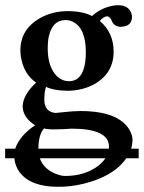

<svg xmlns="http://www.w3.org/2000/svg" viewBox="-21 -487 558 745"><path d="M312 -284.2Q312 -378.4 261.2 -402.8Q248 -409.2 232.9 -409.2Q183.1 -409.2 168.5 -346.2Q164.1 -325.7 164.1 -300.8Q164.1 -227.1 199.7 -191.4Q219.7 -172.4 246.1 -171.9Q300.3 -171.9 310.1 -249.5Q312 -266.1 312 -284.2ZM183.1 15.1Q159.7 14.6 149.9 11.2Q128.4 35.2 127.9 89.8H401.4Q401.9 84.5 401.9 81.1Q400.9 12.2 255.9 12.2Q249 12.2 225.1 14.2Q209.5 15.1 183.1 15.1ZM446.8 -382.8Q418.9 -383.8 410.2 -412.1Q402.8 -423.3 395 -423.8Q380.4 -422.9 366.2 -405.8Q419.9 -360.4 419.9 -287.1Q419.9 -199.7 339.8 -157.7Q295.4 -135.3 241.2 -134.8Q189 -135.3 157.7 -149.9Q151.4 -133.8 150.9 -101.1Q150.9 -57.6 187 -49.8Q191.9 -48.8 195.8 -48.8Q198.7 -48.8 215.3 -50.8Q264.2 -56.2 290 -56.2Q437.5 -56.2 481.4 16.6Q492.7 36.6 493.2 55.2Q492.7 73.7 487.8 89.8H517.1V127H469.2Q420.4 197.3 302.7 226.1Q252.4 238.3 203.1 237.8Q99.1 237.8 55.7 182.1Q37.6 157.7 34.7 127H-1V89.8H38.1Q54.7 40 115.2 -1Q67.9 -30.8 66.9 -74.2Q67.9 -118.7 119.1 -166.5Q71.3 -199.2 60.1 -266.1Q58.1 -279.8 58.1 -292Q58.1 -372.6 133.8 -416.5Q182.6 -443.8 242.2 -443.8Q301.8 -443.4 335.9 -424.8Q375 -460 426.8 -466.3Q432.6 -466.8 437 -466.8Q478 -466.8 488.8 -435.1Q490.7 -428.7 491.2 -422.9Q491.2 -388.2 456.1 -383.8Q451.2 -382.8 446.8 -382.8ZM388.2 127H133.3Q150.4 173.8 206.5 191.4Q220.7 195.8 231 195.8Q309.6 195.8 362.3 154.8Q378.4 141.1 388.2 127Z"/></svg>

Font: Linux Libertine O
Style: Semibold
Weight: 700
Designer: Philipp H. Poll
Foundry: Philipp H. Poll
Version: Version 5.0.0